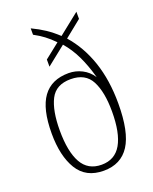

<svg xmlns="http://www.w3.org/2000/svg" viewBox="-144 -842 744 932"><g transform="rotate(-20 228.5 -375.5)"><path d="M229 10Q137 10 94.5 -60Q52 -130 52 -246Q52 -373 96 -433.5Q140 -494 229 -494Q265 -494 297.5 -477.5Q330 -461 351 -429Q333 -494 309 -544Q285 -594 251 -633L153 -555V-592L230 -653Q206 -678 182.5 -695.5Q159 -713 131 -728V-761Q169 -743 199 -723Q229 -703 259 -675L367 -761V-724L280 -654Q341 -585 373.5 -489.5Q406 -394 406 -273Q406 -126 362 -58Q318 10 229 10ZM229 -21Q298 -21 331 -78.5Q364 -136 364 -247Q364 -348 334 -405.5Q304 -463 228 -463Q152 -463 123 -406Q94 -349 94 -247Q94 -137 126.5 -79Q159 -21 229 -21Z"/></g></svg>

Font: Noto Serif Myanmar Condensed ExtraLight
Style: Regular
Weight: 200
Width: 3
Designer: Ben Mitchell and the Monotype Design Team
Foundry: Monotype Imaging Inc.
Version: Version 2.106; ttfautohint (v1.8.4.7-5d5b)